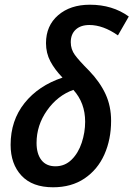

<svg xmlns="http://www.w3.org/2000/svg" viewBox="-20 -784 566 814"><path d="M25 -170Q25 -273 84 -347Q143 -421 245 -455Q212 -489 193.5 -524Q175 -559 175 -601Q175 -675 226.5 -719.5Q278 -764 361 -764Q457 -764 526 -714L480 -634Q417 -678 359 -678Q322 -678 301 -658.5Q280 -639 280 -605Q280 -575 297.5 -551Q315 -527 358 -484Q404 -436 427.5 -385Q451 -334 451 -272Q451 -193 422.5 -129Q394 -65 338.5 -27.5Q283 10 205 10Q117 10 71 -39.5Q25 -89 25 -170ZM341 -268Q341 -348 291 -403Q224 -379 179.5 -316Q135 -253 135 -178Q135 -132 155.5 -105.5Q176 -79 215 -79Q255 -79 283.5 -107Q312 -135 326.5 -179Q341 -223 341 -268Z"/></svg>

Font: Noto Sans UI NarrowMedium
Style: Italic
Weight: 500
Width: 4
Italic angle: -12°
Designer: Monotype Design Team
Foundry: Monotype Imaging Inc.
Version: Version 1.001